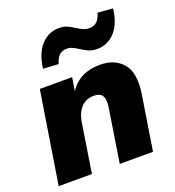

<svg xmlns="http://www.w3.org/2000/svg" viewBox="-136 -860 878 966"><g transform="rotate(-20 303.0 -376.5)"><path d="M13 0 91 -492H264L253 -422Q307 -503 416 -503Q495 -503 538 -452.5Q581 -402 564 -291L518 0H340L385 -288Q391 -327 379.5 -347Q368 -367 334 -367Q293 -367 266.5 -339.5Q240 -312 232 -262L191 0ZM223 -577 141 -582Q151 -662 190 -704.5Q229 -747 286 -747Q314 -747 333.5 -737Q353 -727 370 -716Q384 -707 398.5 -700.5Q413 -694 431 -694Q480 -694 495 -753L576 -747Q567 -668 528 -625Q489 -582 432 -582Q403 -582 382.5 -592.5Q362 -603 345 -614Q331 -623 317 -629.5Q303 -636 287 -636Q238 -636 223 -577Z"/></g></svg>

Font: Nunito Sans Black
Style: Italic
Weight: 900
Italic angle: -9°
Designer: Vernon Adams
Foundry: Vernon Adams
Version: Version 3.006; ttfautohint (v1.8.3)